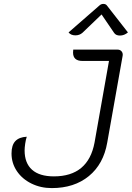

<svg xmlns="http://www.w3.org/2000/svg" viewBox="-20 -954 675 983"><path d="M39 -168Q39 -211 58.5 -231.5Q78 -252 117 -254Q112 -239 109 -218.5Q106 -198 106 -184Q106 -119 144 -85Q182 -51 256 -51Q344 -51 396 -94.5Q448 -138 464 -224L538 -642H402Q354 -642 354 -685Q354 -695 355 -700H582Q595 -700 602.5 -691Q610 -682 608 -669L529 -224Q510 -114 435 -52.5Q360 9 245 9Q188 9 140.5 -14.5Q93 -38 66 -78.5Q39 -119 39 -168ZM366 -773Q343 -773 331 -788L488 -925Q497 -934 509 -934Q522 -934 528 -925L635 -788Q616 -772 594 -772Q573 -772 564 -786L500 -880L402 -786Q387 -773 366 -773Z"/></svg>

Font: K2D ExtraLight
Style: Italic
Weight: 275
Italic angle: -10°
Designer: Katatrad Aksorn Co.,Ltd.
Foundry: Cadson Demak Co.,Ltd.
Version: Version 1.000; ttfautohint (v1.6)